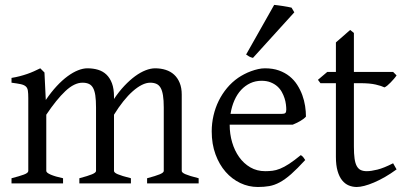

<svg xmlns="http://www.w3.org/2000/svg" viewBox="-20 -747 1649 782"><path d="M579.1 0V-21Q614.3 -30.3 630.6 -37.1Q647 -43.9 647 -50.8V-309.1Q647 -338.9 643.8 -358.6Q640.6 -378.4 634 -389.6Q627.4 -400.9 616.9 -405.5Q606.4 -410.2 591.8 -410.2Q575.7 -410.2 557.6 -401.1Q539.6 -392.1 520.5 -375.2Q501.5 -358.4 482.2 -334.2Q462.9 -310.1 444.3 -279.8V-50.8Q444.3 -43.9 459.5 -37.4Q474.6 -30.8 513.2 -21V0H303.2V-21Q338.4 -30.3 354.7 -37.1Q371.1 -43.9 371.1 -50.8V-309.1Q371.1 -338.9 368.2 -358.6Q365.2 -378.4 358.6 -389.6Q352.1 -400.9 341.6 -405.5Q331.1 -410.2 315.9 -410.2Q282.7 -410.2 246.3 -376Q210 -341.8 168.5 -279.8V-50.8Q168.5 -43.5 186.8 -35.6Q205.1 -27.8 236.8 -21V0H26.9V-21Q59.1 -29.3 77.1 -35.9Q95.2 -42.5 95.2 -50.8V-347.2Q95.2 -366.7 93.5 -377.9Q91.8 -389.2 84.7 -395.3Q77.6 -401.4 64 -404.3Q50.3 -407.2 26.9 -410.2V-429.7Q45.4 -432.6 61 -436.8Q76.7 -440.9 90.8 -445.8Q105 -450.7 117.9 -456.5Q130.9 -462.4 144 -468.8L161.1 -451.7L166.5 -339.8Q188.5 -372.1 210.9 -396.2Q233.4 -420.4 255.4 -436.5Q277.3 -452.6 297.9 -460.7Q318.4 -468.8 335.9 -468.8Q359.4 -468.8 379.2 -462.9Q398.9 -457 413.3 -443.4Q427.7 -429.7 436 -407.7Q444.3 -385.7 444.3 -353V-343.8Q464.8 -374.5 486.8 -397.7Q508.8 -420.9 530.5 -436.8Q552.2 -452.6 573 -460.7Q593.8 -468.8 611.8 -468.8Q635.3 -468.8 655 -462.4Q674.8 -456.1 689.2 -442.9Q703.6 -429.7 711.9 -409.4Q720.2 -389.2 720.2 -361.8V-50.8Q720.2 -43.9 735.4 -37.4Q750.5 -30.8 789.1 -21V0Z M1045.4 -418Q1020.5 -418 999.5 -408.2Q978.5 -398.4 962.2 -380.9Q945.8 -363.3 934.8 -338.4Q923.8 -313.5 918.9 -283.2H1127.4Q1138.7 -283.2 1142.3 -286.9Q1146 -290.5 1146 -300.8Q1146 -309.6 1144.5 -321.8Q1143.1 -334 1138.9 -346.9Q1134.8 -359.9 1127.7 -372.6Q1120.6 -385.3 1109.4 -395.3Q1098.1 -405.3 1082.3 -411.6Q1066.4 -418 1045.4 -418ZM1226.1 -272Q1217.3 -262.2 1202.6 -253.9Q1188 -245.6 1172.4 -239.3H915.5V-237.8Q915.5 -201.2 925.5 -167.2Q935.5 -133.3 954.1 -107.2Q972.7 -81.1 999.5 -65.4Q1026.4 -49.8 1060.1 -49.8Q1075.2 -49.8 1089.6 -51.5Q1104 -53.2 1120.6 -59.8Q1137.2 -66.4 1157.5 -79.6Q1177.7 -92.8 1205.1 -115.2Q1211.4 -111.8 1216.1 -105.5Q1220.7 -99.1 1223.1 -95.2Q1190.4 -59.6 1165.8 -37.8Q1141.1 -16.1 1119.4 -4.4Q1097.7 7.3 1076.4 11Q1055.2 14.6 1030.3 14.6Q992.7 14.6 958.7 -1.5Q924.8 -17.6 898.9 -47.1Q873 -76.7 857.7 -118.4Q842.3 -160.2 842.3 -211.9Q842.3 -244.6 849.6 -276.4Q856.9 -308.1 870.8 -336.4Q884.8 -364.7 904.8 -388.7Q924.8 -412.6 950.2 -430.2Q960.9 -437.5 974.4 -444.6Q987.8 -451.7 1002.4 -457Q1017.1 -462.4 1031.5 -465.6Q1045.9 -468.8 1059.1 -468.8Q1091.3 -468.8 1116 -460Q1140.6 -451.2 1159.2 -436.3Q1177.7 -421.4 1190.4 -401.6Q1203.1 -381.8 1211.2 -359.9Q1219.2 -337.9 1222.7 -315.2Q1226.1 -292.5 1226.1 -272ZM1010.3 -511.2Q1001.5 -513.2 994.9 -516.8Q988.3 -520.5 982.4 -524.9L1096.7 -727.1Q1102.5 -726.6 1112.3 -725.3Q1122.1 -724.1 1132.6 -722.4Q1143.1 -720.7 1152.6 -719Q1162.1 -717.3 1167.5 -715.8L1178.7 -696.8Z M1595.2 -57.1Q1571.3 -39.6 1547.9 -26.1Q1524.4 -12.7 1503.2 -3.7Q1481.9 5.4 1463.9 10Q1445.8 14.6 1433.1 14.6Q1416 14.6 1400.6 8.3Q1385.3 2 1373.5 -12.5Q1361.8 -26.9 1355 -50.3Q1348.1 -73.7 1348.1 -107.9V-408.2H1285.2L1274.9 -421.9L1313 -454.1H1348.1V-574.2L1406.2 -625L1421.4 -612.8V-454.1H1581.1L1595.2 -439.9Q1590.8 -433.1 1584.2 -425.5Q1577.6 -418 1570.8 -410.9Q1564 -403.8 1557.4 -398.4Q1550.8 -393.1 1545.9 -391.1Q1534.2 -397 1510.3 -402.6Q1486.3 -408.2 1446.8 -408.2H1421.4V-149.9Q1421.4 -120.6 1424.1 -101.3Q1426.8 -82 1433.1 -70.6Q1439.5 -59.1 1449.5 -54.4Q1459.5 -49.8 1474.1 -49.8Q1491.2 -49.8 1517.1 -56.2Q1543 -62.5 1581.1 -82Z"/></svg>

Font: Akkhara
Style: Regular
Weight: 400
Designer: J. Victor Gaultney
Version: Version 1.00 June 13, 2006, initial release